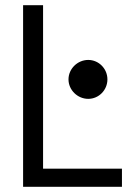

<svg xmlns="http://www.w3.org/2000/svg" viewBox="-20 -720 495 740"><path d="M320 -489C279 -489 244 -455 244 -414C244 -373 279 -339 320 -339C361 -339 394 -373 394 -414C394 -455 361 -489 320 -489ZM69 -700V0H450V-70H146V-700Z"/></svg>

Font: Mint Spirit
Style: Regular
Weight: 400
Designer: HARENDAL Hirwen
Foundry: Arkandis Digital Foundry.
Version: Version 1.004;FFEdit